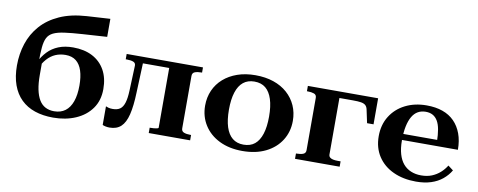

<svg xmlns="http://www.w3.org/2000/svg" viewBox="-64 -1036 3341 1343"><g transform="rotate(10 1606.5 -365.0)"><path d="M462 -730 628 -740V-612L456 -601Q378 -596 328 -589Q278 -582 249.5 -568Q221 -554 208 -528.5Q195 -503 191 -460.5Q187 -418 187 -355L210 -369Q210 -350 210 -333Q210 -316 210 -300Q210 -284 210 -267Q210 -208 219 -164.5Q228 -121 245.5 -92Q263 -63 290 -49Q317 -35 352 -35Q399 -35 431 -59Q463 -83 479.5 -129.5Q496 -176 496 -243Q496 -304 482 -347.5Q468 -391 439 -414Q410 -437 364 -437Q325 -437 292.5 -423Q260 -409 234 -380Q208 -351 187 -306L175 -353Q196 -396 227.5 -429Q259 -462 303.5 -480Q348 -498 407 -498Q487 -498 544.5 -468Q602 -438 633.5 -382Q665 -326 665 -247Q665 -166 624 -108.5Q583 -51 512 -20.5Q441 10 353 10Q280 10 222.5 -9.5Q165 -29 124.5 -68.5Q84 -108 62.5 -167.5Q41 -227 41 -306Q41 -388 65 -461.5Q89 -535 140 -593Q191 -651 271 -687Q351 -723 462 -730Z M847 -269 854 -448Q854 -467 836.5 -473.5Q819 -480 792 -480H783V-518H908L898 -265Q895 -168 880 -107Q865 -46 834.5 -18Q804 10 754 10Q739 10 725 7Q711 4 704 0V-132Q710 -129 722.5 -125.5Q735 -122 753 -122Q786 -122 805.5 -136Q825 -150 835 -182.5Q845 -215 847 -269ZM1093 -49V-518H1325V-481H1319Q1292 -481 1274 -474Q1256 -467 1256 -445V-73Q1256 -52 1274 -45Q1292 -38 1319 -38H1325V0H1031V-38H1035Q1048 -38 1061 -39Q1074 -40 1083.5 -42.5Q1093 -45 1093 -49ZM876 -473V-518H1160V-473Z M2009 -258Q2009 -181 1970.5 -120Q1932 -59 1862 -24.5Q1792 10 1697 10Q1603 10 1533 -24.5Q1463 -59 1424.5 -120Q1386 -181 1386 -258Q1386 -317 1408 -366.5Q1430 -416 1471 -452Q1512 -488 1569 -508Q1626 -528 1697 -528Q1768 -528 1825.5 -508.5Q1883 -489 1924 -452.5Q1965 -416 1987 -366.5Q2009 -317 2009 -258ZM1555 -259Q1555 -186 1571 -136Q1587 -86 1618.5 -60.5Q1650 -35 1697 -35Q1746 -35 1777 -60.5Q1808 -86 1824 -136Q1840 -186 1840 -259Q1840 -332 1824 -382Q1808 -432 1777 -457.5Q1746 -483 1697 -483Q1650 -483 1618.5 -457.5Q1587 -432 1571 -382Q1555 -332 1555 -259Z M2139 -73V-445Q2139 -467 2120.5 -473.5Q2102 -480 2076 -480H2070V-518H2302V-73Q2302 -59 2310.5 -51.5Q2319 -44 2333.5 -41Q2348 -38 2364 -38H2387V0H2070V-38H2075Q2102 -38 2120.5 -45Q2139 -52 2139 -73ZM2252 -473V-518H2569V-333H2523L2503 -427Q2499 -446 2488 -456Q2477 -466 2456 -469.5Q2435 -473 2398 -473Z M2784 -257Q2784 -201 2796 -160Q2808 -119 2830.5 -92.5Q2853 -66 2885.5 -52.5Q2918 -39 2958 -39Q3001 -39 3034 -52.5Q3067 -66 3092.5 -89Q3118 -112 3135 -140L3172 -112Q3151 -76 3117 -48Q3083 -20 3036.5 -5Q2990 10 2930 10Q2839 10 2768.5 -22.5Q2698 -55 2658.5 -115.5Q2619 -176 2619 -258Q2619 -339 2657 -400Q2695 -461 2761.5 -494.5Q2828 -528 2913 -528Q2977 -528 3026.5 -510.5Q3076 -493 3110 -458.5Q3144 -424 3162.5 -374Q3181 -324 3181 -260H2744V-303H3053L3027 -288Q3026 -340 3019.5 -376.5Q3013 -413 2999 -436.5Q2985 -460 2964 -471.5Q2943 -483 2914 -483Q2883 -483 2859 -469.5Q2835 -456 2818.5 -428Q2802 -400 2793 -357.5Q2784 -315 2784 -257Z"/></g></svg>

Font: Roboto Serif 120pt Expanded SemiBold
Style: Regular
Weight: 600
Width: 7
Designer: Greg Gazdowicz
Foundry: Commercial Type
Version: Version 1.008